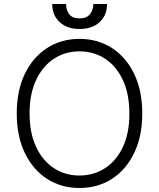

<svg xmlns="http://www.w3.org/2000/svg" viewBox="-20 -932 797 962"><path d="M692.8 -363.6Q692.8 -250 652.5 -166Q612.2 -82 541.2 -36Q470.2 9.9 378.2 9.9Q286.2 9.9 215.4 -36Q144.5 -82 104.2 -166Q63.9 -250 63.9 -363.6Q63.9 -477.3 104.2 -561.3Q144.5 -645.2 215.6 -691.2Q286.6 -737.2 378.2 -737.2Q470.2 -737.2 541.2 -691.2Q612.2 -645.2 652.5 -561.4Q692.8 -477.6 692.8 -363.6ZM628.2 -363.6Q628.2 -461.6 595.5 -531.2Q562.9 -600.9 506.4 -637.8Q449.9 -674.7 378.2 -674.7Q306.8 -674.7 250.4 -637.8Q193.9 -600.9 161 -531.2Q128.2 -461.6 128.2 -363.6Q128.2 -266.3 160.7 -196.6Q193.2 -126.8 249.8 -89.7Q306.5 -52.6 378.2 -52.6Q449.9 -52.6 506.6 -89.5Q563.2 -126.4 595.9 -196.2Q628.6 -266 628.2 -363.6ZM447.8 -911.9H516.3Q516.7 -856.5 479.4 -821.6Q442.1 -786.6 378.2 -786.9Q315.7 -786.6 278.6 -821.6Q241.5 -856.5 241.8 -911.9H311.1Q311.1 -882.8 326.3 -861.5Q341.6 -840.2 378.2 -839.8Q415.1 -840.2 431.3 -861.7Q447.4 -883.2 447.8 -911.9Z"/></svg>

Font: Inter UI Light
Style: Regular
Weight: 300
Designer: Rasmus Andersson
Foundry: rsms
Version: 3.2;8d6f07862